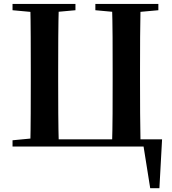

<svg xmlns="http://www.w3.org/2000/svg" viewBox="-20 -761 891 997"><path d="M137.2 0Q139.2 -86.6 139.5 -173.3Q139.9 -259.9 139.9 -346.1V-393.6Q139.9 -481.3 139.5 -568.4Q139.2 -655.6 137.2 -740.5H285.6Q283.1 -654.1 282.6 -567.9Q282.1 -481.6 282.1 -393.6V-346.1Q282.1 -258.5 282.6 -171.8Q283.1 -85.2 285.6 0ZM561.5 0Q564.2 -85.2 564.6 -171.8Q565 -258.5 565 -346.9V-393.6Q565 -481.3 564.6 -568.1Q564.2 -654.9 561.5 -740.5H709.9Q708.1 -655.6 707.6 -569.3Q707.1 -483 707.1 -393.6V-346.1Q707.1 -259.9 707.6 -173.3Q708.1 -86.6 709.9 0ZM211.1 0V-37.6H821.6L807.7 216.3H760L720.2 -33.6L782.9 0ZM45.1 -707.9V-740.5H371.8V-707.9L221.3 -694.2H193.8ZM475.2 -707.9V-740.5H802.3V-707.9L651 -694.2H624.3ZM45.1 0V-32.6L198.2 -47.3H211.1V0Z"/></svg>

Font: Source Han Serif JP VF
Style: Regular
Weight: 250
Designer: Ryoko NISHIZUKA 西塚涼子 (kana & ideographs); Frank Grießhammer (Latin, Greek & Cyrillic); Wenlong ZHANG 张文龙 (bopomofo); San
Foundry: Adobe
Version: Version 2.001;hotconv 1.1.0;makeotfexe 2.6.0